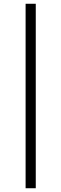

<svg xmlns="http://www.w3.org/2000/svg" viewBox="-20 -732 326 1020"><path d="M170 -712V268H116V-712Z"/></svg>

Font: Ibarra Real Nova SemiBold
Style: Regular
Weight: 600
Designer: Jose Maria Ribagorda & Octavio Pardo
Foundry: Jose Maria Ribagorda
Version: Version 1.014